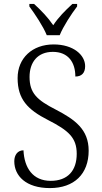

<svg xmlns="http://www.w3.org/2000/svg" viewBox="-20 -951 520 981"><path d="M219 -771H285C303 -816 345 -880 374 -918V-931H350C311 -895 279 -863 252 -822C224 -863 193 -895 154 -931H130V-918C158 -880 201 -816 219 -771ZM235 10C359 10 433 -62 433 -181C433 -290 363 -340 265 -391C169 -440 131 -475 131 -558C131 -633 172 -686 250 -686C329 -686 365 -632 365 -560C396 -560 415 -577 415 -613C415 -670 355 -724 254 -724C145 -724 70 -654 70 -552C70 -444 121 -391 225 -338C331 -284 372 -247 372 -165C372 -79 326 -27 239 -27C148 -27 104 -93 100 -183C70 -183 53 -159 53 -127C53 -53 112 10 235 10Z"/></svg>

Font: Noto Serif Thai SemiCondensed Light
Style: Regular
Weight: 300
Width: 4
Designer: Monotype Design Team
Foundry: Monotype Imaging Inc.
Version: Version 2.002